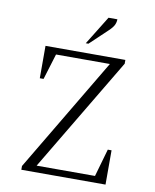

<svg xmlns="http://www.w3.org/2000/svg" viewBox="-93 -933 813 1004"><g transform="rotate(10 313.5 -431.0)"><path d="M90 0V-20L450 -625H164L122 -488H102V-660H526V-640L165 -35H475L517 -182H537V0ZM307 -710 401 -862H448Q448 -847 441.5 -832.5Q435 -818 415 -799L321 -710Z"/></g></svg>

Font: Spectral ExtraLight
Style: Regular
Weight: 275
Designer: Jean-Baptiste Levee
Foundry: Production Type
Version: Version 2.001